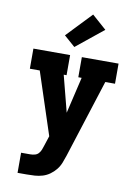

<svg xmlns="http://www.w3.org/2000/svg" viewBox="-105 -856 810 1128"><g transform="rotate(10 300.0 -291.5)"><path d="M81 205V85H135Q149 85 162.5 81.5Q176 78 185 68Q194 58 199 45Q204 32 208 19L227 -39L105 -410H46V-530H265V-410H248L304 -193L355 -410H335V-530H554V-410H496L347 56Q340 78 331 100.5Q322 123 307 141.5Q292 160 272.5 174Q253 188 230 195Q207 202 183 203.5Q159 205 135 205ZM281 -581 215 -639 357 -788 443 -712Z"/></g></svg>

Font: Iosevka Slab Heavy Extended
Style: Regular
Weight: 900
Width: 7
Monospace: yes
Designer: Belleve Invis
Foundry: Belleve Invis
Version: Version 11.1.0; ttfautohint (v1.8.3)